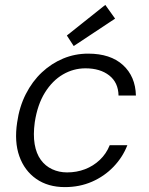

<svg xmlns="http://www.w3.org/2000/svg" viewBox="-20 -752 608 784"><path d="M245 12Q176 12 128 -21.5Q80 -55 59 -114Q38 -173 50 -252Q59 -316 85.5 -368Q112 -420 151 -456.5Q190 -493 238 -513Q286 -533 340 -533Q431 -533 482 -486.5Q533 -440 535 -362H464Q463 -415 426 -444Q389 -473 329 -473Q280 -473 237 -448Q194 -423 163.5 -374Q133 -325 122 -253Q115 -202 121.5 -163.5Q128 -125 146.5 -99.5Q165 -74 193 -61Q221 -48 254 -48Q293 -48 327 -61Q361 -74 387.5 -99Q414 -124 428 -159H500Q481 -110 443.5 -71Q406 -32 355.5 -10Q305 12 245 12ZM281 -564 253 -607 410 -732 450 -676Z"/></svg>

Font: DM Sans 10pt Light
Style: Italic
Weight: 300
Italic angle: -10°
Version: Version 4.004;gftools[0.9.30]